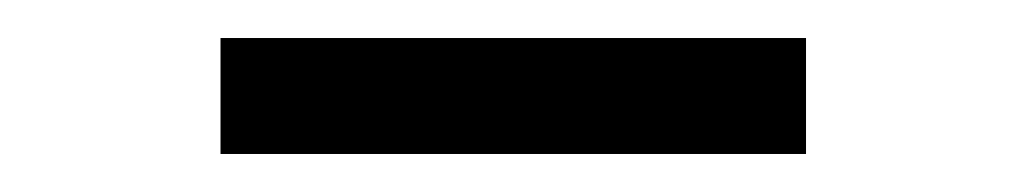

<svg xmlns="http://www.w3.org/2000/svg" viewBox="-20 -708 540 101"><path d="M96 -627V-688H404V-627Z"/></svg>

Font: Nunito Sans 10pt
Style: Regular
Weight: 400
Designer: Vernon Adams
Foundry: Vernon Adams
Version: Version 3.101;gftools[0.9.27]